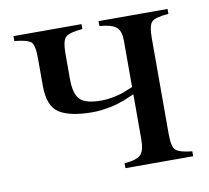

<svg xmlns="http://www.w3.org/2000/svg" viewBox="-58 -514 629 578"><g transform="rotate(-10 256.0 -225.0)"><path d="M489 -450V-435Q449 -432 438 -421.5Q427 -411 427 -372V-77Q427 -40 438 -29.5Q449 -19 488 -15V0H281V-15Q318 -18 330.5 -30Q343 -42 343 -77V-215Q341 -214 329 -209Q317 -204 311 -201.5Q305 -199 292 -195Q279 -191 268.5 -189Q258 -187 243 -185Q228 -183 213 -183Q146 -183 112.5 -203.5Q79 -224 79 -288V-372Q79 -412 68.5 -421.5Q58 -431 18 -435V-450H226V-435Q187 -432 175 -421.5Q163 -411 163 -372V-294Q163 -248 180 -230.5Q197 -213 246 -213Q263 -213 280 -216.5Q297 -220 305.5 -222.5Q314 -225 328 -231L343 -237V-379Q343 -408 329.5 -420Q316 -432 278 -435V-450Z"/></g></svg>

Font: STIX
Style: Regular
Weight: 400
Designer: MicroPress Inc., with final additions and corrections provided by Coen Hoffman, Elsevier (retired)
Version: Version 1.1.1